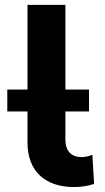

<svg xmlns="http://www.w3.org/2000/svg" viewBox="-20 -762 431 790"><path d="M285.3 7.6Q195 7.6 144 -40.2Q93.1 -87.9 93.1 -177.9V-742H249.1V-187.5Q249.1 -153 266.2 -134.4Q283.3 -115.7 316 -115.7Q328.8 -115.7 340.9 -118.7Q353 -121.7 360 -125.7L367.2 -5.2Q347 1.2 326.6 4.4Q306.1 7.6 285.3 7.6ZM10 -303.5V-393.6H346.2V-303.5Z"/></svg>

Font: Montserrat Alternates Thin
Style: Regular
Weight: 100
Designer: Julieta Ulanovsky
Foundry: Julieta Ulanovsky
Version: Version 9.000